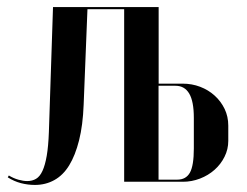

<svg xmlns="http://www.w3.org/2000/svg" viewBox="-20 -515 701 544"><path d="M429.5 -278V-495H130.2L118.5 -141Q117 -100.2 112.4 -73.6Q107.8 -47 100.4 -30.9Q93 -14.8 82.2 -8.4Q71.5 -2 57.2 -2Q45.8 -2 32 -5.9Q18.2 -9.8 5 -17.8L2 -12.5Q19.8 -1.2 39.2 3.9Q58.8 9 78.8 9Q109.2 9 134 -4.8Q158.8 -18.5 176 -46.5Q193.2 -74.5 204 -117.2Q214.8 -160 217 -218.2L227.8 -489H331.8V0H498.2Q523.2 0 546.6 -9Q570 -18 587.9 -33.9Q605.8 -49.8 616.2 -70.9Q626.8 -92 626.8 -116V-159Q626.8 -184.8 616.4 -206.4Q606 -228 588.2 -244.1Q570.5 -260.2 547.1 -269.1Q523.8 -278 497.5 -278ZM529.2 -94.5Q529.2 -45.8 518.1 -25.9Q507 -6 482.2 -6H429.2V-272H477.2Q503 -272 516.1 -249.9Q529.2 -227.8 529.2 -181Z"/></svg>

Font: Moniqa Black
Style: Regular
Weight: 900
Designer: Rajesh Rajput
Foundry: Rajesh Rajput
Version: Version 1.000